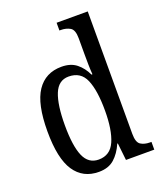

<svg xmlns="http://www.w3.org/2000/svg" viewBox="-141 -853 812 956"><g transform="rotate(-20 264.5 -375.0)"><path d="M218 10Q134 10 89.5 -56.5Q45 -123 45 -267Q45 -412 90 -479Q135 -546 220 -546Q269 -546 299.5 -521.5Q330 -497 348 -458H353Q351 -482 350.5 -510Q350 -538 350 -565V-650Q350 -695 329 -707Q308 -719 280 -719H273V-760H438V-111Q438 -66 457.5 -53.5Q477 -41 506 -41H514V0H364L354 -91H351Q331 -45 300 -17.5Q269 10 218 10ZM238 -48Q299 -48 324.5 -106Q350 -164 350 -267Q350 -374 325.5 -431Q301 -488 237 -488Q183 -488 160 -431Q137 -374 137 -266Q137 -156 160.5 -102Q184 -48 238 -48Z"/></g></svg>

Font: Noto Serif Sinhala Condensed
Style: Regular
Weight: 400
Width: 3
Designer: Jelle Bosma - Monotype Design Team
Foundry: Monotype Imaging Inc.
Version: Version 2.007; ttfautohint (v1.8.4.7-5d5b)